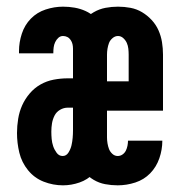

<svg xmlns="http://www.w3.org/2000/svg" viewBox="-20 -548 540 576"><path d="M169 8Q139 8 111 -3Q83 -14 64 -37.5Q45 -61 38 -90Q31 -119 31 -149Q31 -170 34.5 -191.5Q38 -213 46.5 -232Q55 -251 69 -267.5Q83 -284 101.5 -294.5Q120 -305 141 -309Q162 -313 183 -313H199V-402Q199 -409 197.5 -415.5Q196 -422 192 -428Q188 -434 182 -437Q176 -440 169 -440Q161 -440 155 -434.5Q149 -429 145.5 -421.5Q142 -414 141 -406Q140 -398 140 -390V-388H37V-395Q37 -421 45.5 -447Q54 -473 72.5 -492Q91 -511 117 -519.5Q143 -528 169 -528Q187 -528 204 -525Q221 -522 236.5 -515Q252 -508 265 -496Q278 -484 286.5 -469Q295 -454 298 -437Q301 -420 301 -402V-118H299Q296 -93 286.5 -69Q277 -45 260 -27Q243 -9 218.5 -0.5Q194 8 169 8ZM168 -80Q179 -80 185.5 -90.5Q192 -101 194.5 -112Q197 -123 198 -134.5Q199 -146 199 -157V-225H183Q171 -225 160 -218.5Q149 -212 143.5 -201Q138 -190 136 -178Q134 -166 134 -153Q134 -142 135 -131Q136 -120 139.5 -109.5Q143 -99 150 -89.5Q157 -80 168 -80ZM333 8Q314 8 295.5 4.5Q277 1 261 -8.5Q245 -18 232.5 -32Q220 -46 212 -63Q204 -80 201.5 -98.5Q199 -117 199 -136V-384Q199 -403 201.5 -421.5Q204 -440 212 -457Q220 -474 232.5 -488Q245 -502 261.5 -511.5Q278 -521 296.5 -524.5Q315 -528 334 -528Q353 -528 371.5 -524.5Q390 -521 406 -511.5Q422 -502 435 -488Q448 -474 455.5 -457Q463 -440 466 -421.5Q469 -403 469 -384V-216H301V-136Q301 -127 302.5 -118Q304 -109 307 -101Q310 -93 317 -86.5Q324 -80 333 -80Q341 -80 347.5 -84.5Q354 -89 357.5 -96Q361 -103 362.5 -111Q364 -119 364 -126H467Q467 -99 458 -73Q449 -47 430.5 -28Q412 -9 386 -0.5Q360 8 333 8ZM301 -304H366V-384Q366 -393 365 -402Q364 -411 360.5 -419Q357 -427 350 -433.5Q343 -440 334 -440Q325 -440 317.5 -433.5Q310 -427 307 -419Q304 -411 302.5 -402Q301 -393 301 -384Z"/></svg>

Font: Iosevka Web
Style: Bold
Weight: 700
Monospace: yes
Designer: Belleve Invis
Foundry: Belleve Invis
Version: Version 28.0.3; ttfautohint (v1.8.3)